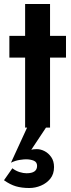

<svg xmlns="http://www.w3.org/2000/svg" viewBox="-42 -640 356 963"><path d="M99 -11 194 -8 115 111Q126 108 143 108Q162 108 181.5 118Q201 128 215 148Q229 168 229 198Q229 233 210.5 256Q192 279 163.5 291Q135 303 105 303Q67 303 38 294.5Q9 286 -22 264L20 204Q37 217 56 223Q75 229 91 229Q144 229 144 192Q144 173 127.5 166Q111 159 87 159Q79 159 57.5 162Q36 165 13 176ZM5 -460H84V-620H209V-460H289V-351H209V0H84V-351H5Z"/></svg>

Font: Jost* Semi
Style: Regular
Weight: 600
Version: Version 3.7